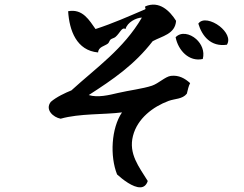

<svg xmlns="http://www.w3.org/2000/svg" viewBox="-20 -740 1040 820"><path d="M949 -549C965 -574 946 -606 918 -628C887 -652 844 -664 827 -639C843 -586 880 -539 949 -549ZM846 -488C855 -522 840 -553 818 -573C791 -597 753 -605 730 -581C741 -525 787 -475 846 -488ZM792 -385C770 -405 744 -420 710 -416C686 -413 658 -384 629 -374C590 -361 531 -354 484 -343C446 -334 398 -322 359 -334C463 -401 554 -463 632 -564C672 -586 728 -594 732 -651C705 -694 660 -738 601 -713C596 -708 607 -702 597 -699C529 -670 462 -640 388 -616C362 -652 334 -704 271 -692C276 -610 307 -524 399 -516C400 -540 427 -543 441 -554C446 -558 447 -566 452 -571C458 -576 467 -577 473 -582C493 -599 500 -626 516 -616C524 -645 561 -664 586 -665C508 -531 390 -450 285 -354C260 -344 221 -326 197 -305C171 -272 207 -239 239 -233C320 -256 425 -250 501 -260C455 -192 449 -73 480 5C504 27 548 61 579 60C593 60 605 52 611 33C574 -27 528 -83 548 -160C567 -234 633 -284 700 -309C727 -319 759 -316 778 -340C782 -356 785 -372 792 -385Z"/></svg>

Font: Yuji Syuku Std R
Style: Regular
Weight: 400
Designer: Kataoka Yuji
Foundry: Kinuta Font Factory
Version: Version 3.000;hotconv 1.0.111;makeotfexe 2.5.65597